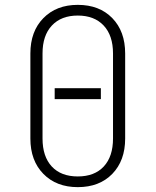

<svg xmlns="http://www.w3.org/2000/svg" viewBox="-20 -760 640 790"><path d="M300 10Q212 10 158.5 -44.5Q105 -99 105 -190V-540Q105 -631 158.5 -685.5Q212 -740 300 -740Q389 -740 442 -685.5Q495 -631 495 -540V-190Q495 -99 442 -44.5Q389 10 300 10ZM300 -34Q369 -34 407 -75Q445 -116 445 -190V-540Q445 -614 406.5 -655Q368 -696 300 -696Q232 -696 193.5 -655Q155 -614 155 -540V-190Q155 -116 193 -75Q231 -34 300 -34ZM205 -352V-397H395V-352Z"/></svg>

Font: NKDuy Mono Thin
Style: Regular
Weight: 100
Monospace: yes
Designer: NKDuy
Foundry: NKDuy
Version: Version 2.251; ttfautohint (v1.8.4.7-5d5b)